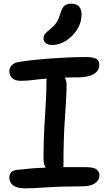

<svg xmlns="http://www.w3.org/2000/svg" viewBox="-20 -1019 594 1050"><path d="M118 11Q72 11 51.5 -5.5Q31 -22 31 -47Q31 -65 41 -76.5Q51 -88 74 -90Q116 -95 154 -98Q192 -101 230 -102Q218 -121 218 -149Q218 -267 226 -379Q234 -491 234 -576Q234 -584 235 -589Q186 -585 155.5 -581Q125 -577 94 -577Q62 -577 46.5 -592Q31 -607 31 -629Q31 -648 44.5 -662.5Q58 -677 88 -681Q138 -689 200 -694.5Q262 -700 326.5 -703.5Q391 -707 449 -707Q490 -707 506.5 -697.5Q523 -688 523 -664Q523 -632 492.5 -614Q462 -596 410 -596Q370 -596 335 -595Q344 -577 344 -555Q344 -493 335.5 -379Q327 -265 327 -117Q327 -110 326 -105Q354 -105 383.5 -105Q413 -105 446 -105Q493 -105 508.5 -92Q524 -79 524 -60Q524 -36 501 -18Q478 0 427 0Q321 0 239 5.5Q157 11 118 11ZM266 -773Q243 -773 230.5 -783Q218 -793 218 -809Q218 -824 228 -835.5Q238 -847 257 -862Q281 -882 291.5 -900Q302 -918 311 -947Q320 -978 334 -988.5Q348 -999 368 -999Q426 -999 426 -939Q426 -896 402 -858Q378 -820 341.5 -796.5Q305 -773 266 -773Z"/></svg>

Font: Shantell Sans Normal
Style: Regular
Weight: 500
Designer: Stephen Nixon, Anya Danilova, Shantell Martin
Foundry: Arrow Type
Version: Version 1.009;[a7da0bfa3]